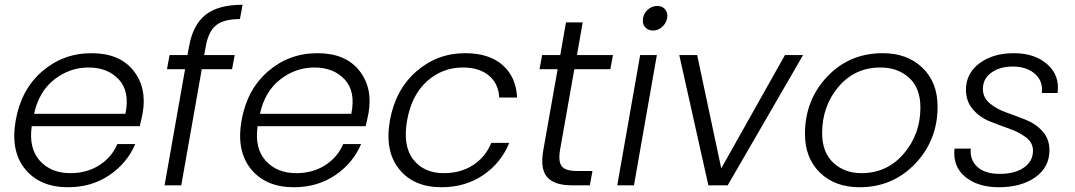

<svg xmlns="http://www.w3.org/2000/svg" viewBox="-20 -777 4506 805"><path d="M351 -494Q272 -494 207.5 -443.5Q143 -393 123 -300H506Q525 -393 478.5 -443.5Q432 -494 351 -494ZM547 -173Q513 -93 438.5 -42.5Q364 8 265 8Q147 8 85 -68.5Q23 -145 46 -273Q69 -402 157 -478Q245 -554 364 -554Q481 -554 539 -481.5Q597 -409 578 -302Q572 -272 566 -248H113Q100 -155 147 -103Q194 -51 275 -51Q344 -51 396 -84Q448 -117 472 -173Z M670 0 756 -487H680L691 -546H766L773 -584Q789 -673 842 -715Q895 -757 997 -757L986 -697Q918 -697 886 -671Q854 -645 843 -584L836 -546H964L953 -487H826L740 0Z M1298 -494Q1219 -494 1154.5 -443.5Q1090 -393 1070 -300H1453Q1472 -393 1425.5 -443.5Q1379 -494 1298 -494ZM1494 -173Q1460 -93 1385.5 -42.5Q1311 8 1212 8Q1094 8 1032 -68.5Q970 -145 993 -273Q1016 -402 1104 -478Q1192 -554 1311 -554Q1428 -554 1486 -481.5Q1544 -409 1525 -302Q1519 -272 1513 -248H1060Q1047 -155 1094 -103Q1141 -51 1222 -51Q1291 -51 1343 -84Q1395 -117 1419 -173Z M1930 -554Q2031 -554 2087.5 -504Q2144 -454 2148 -368H2073Q2070 -427 2029.5 -460.5Q1989 -494 1920 -494Q1835 -494 1770.5 -436.5Q1706 -379 1687 -273Q1668 -166 1712.5 -108.5Q1757 -51 1841 -51Q1911 -51 1963 -84.5Q2015 -118 2040 -178H2115Q2081 -94 2006 -43Q1931 8 1831 8Q1714 8 1653 -68.5Q1592 -145 1615 -273Q1638 -401 1725.5 -477.5Q1813 -554 1930 -554Z M2258 -148 2318 -487H2242L2253 -546H2329L2353 -683H2423L2399 -546H2550L2539 -487H2388L2328 -148Q2320 -98 2336 -79Q2352 -60 2400 -60H2464L2453 0H2378Q2304 0 2274 -34.5Q2244 -69 2258 -148Z M2568 0 2664 -546H2734L2638 0ZM2718 -649Q2696 -649 2684 -664Q2672 -679 2676 -701Q2680 -723 2697 -737.5Q2714 -752 2736 -752Q2757 -752 2769 -737.5Q2781 -723 2777 -701Q2773 -679 2756 -664Q2739 -649 2718 -649Z M2828 -546H2903L3004 -71L3271 -546H3347L3031 0H2950Z M3911 -330Q3911 -189 3817 -90.5Q3723 8 3584 8Q3481 8 3418 -53Q3355 -114 3355 -216Q3355 -357 3448 -455.5Q3541 -554 3681 -554Q3784 -554 3847.5 -493Q3911 -432 3911 -330ZM3427 -219Q3427 -138 3474 -94.5Q3521 -51 3592 -51Q3699 -51 3769 -132.5Q3839 -214 3839 -326Q3839 -408 3791.5 -451Q3744 -494 3671 -494Q3564 -494 3495.5 -413Q3427 -332 3427 -219Z M4380 -147Q4380 -76 4321 -34Q4262 8 4168 8Q4080 8 4027 -35.5Q3974 -79 3982 -154H4050Q4046 -106 4078 -77Q4110 -48 4172 -48Q4235 -48 4273 -74.5Q4311 -101 4311 -145Q4311 -179 4282 -201Q4253 -223 4211.5 -237.5Q4170 -252 4129 -268.5Q4088 -285 4059 -318.5Q4030 -352 4030 -401Q4030 -469 4086.5 -511.5Q4143 -554 4231 -554Q4318 -554 4371 -507.5Q4424 -461 4414 -387H4348Q4354 -437 4319 -467.5Q4284 -498 4226 -498Q4172 -498 4136.5 -472.5Q4101 -447 4101 -404Q4101 -368 4129.5 -344Q4158 -320 4199 -305.5Q4240 -291 4281.5 -274.5Q4323 -258 4351.5 -226Q4380 -194 4380 -147Z"/></svg>

Font: Poppins Light
Style: Italic
Weight: 300
Italic angle: -10°
Designer: Ninad Kale (Devanagari), Jonny Pinhorn (Latin)
Foundry: Indian Type Foundry
Version: Version 3.200;PS 1.000;hotconv 16.6.54;makeotf.lib2.5.65590